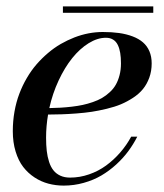

<svg xmlns="http://www.w3.org/2000/svg" viewBox="-20 -570 514 600"><path d="M176.6 -550H459V-530H176.6ZM124 -140Q124 -116.8 126.1 -98.4Q128.2 -80.1 133.4 -64.1Q138.6 -48.1 147.1 -37.6Q155.5 -27 168.6 -21Q181.6 -15 199 -15Q229.2 -15 258.3 -25.1Q287.4 -35.1 311.6 -52.8Q335.8 -70.5 355.6 -93.4Q375.5 -116.2 390 -143H409Q396.9 -119.1 380.8 -97.4Q364.8 -75.8 343.1 -55.9Q321.4 -36.1 296.8 -21.6Q272.1 -7.1 241.7 1.4Q211.2 10 179 10Q154.1 10 131.3 3.9Q108.5 -2.1 88.1 -15.4Q67.6 -28.8 52.6 -48.2Q37.6 -67.6 28.8 -96.4Q20 -125.1 20 -160Q20 -191.5 25.3 -221.4Q30.6 -251.2 40.4 -277Q50.1 -302.8 63.8 -326.1Q77.4 -349.5 94.1 -368.8Q110.8 -388 129.9 -404.2Q149 -420.5 169.9 -432.6Q190.9 -444.6 212.7 -453.1Q234.5 -461.5 256.9 -465.8Q279.2 -470 301 -470Q329.2 -470 352.3 -466.8Q375.4 -463.5 394.6 -456.2Q413.8 -448.9 426.8 -437.6Q439.8 -426.4 446.9 -409.8Q454 -393.2 454 -372Q454 -347.9 446.6 -327.4Q439.1 -306.9 426.9 -291.9Q414.8 -276.9 396.1 -264.6Q377.5 -252.4 358.1 -244.2Q338.8 -236.1 313.7 -230.1Q288.6 -224 266.9 -220.7Q245.1 -217.4 218.5 -215.4Q191.9 -213.4 172.6 -212.8Q153.4 -212.1 130.2 -212Q124 -175.6 124 -140ZM311 -452Q284.5 -452 256.9 -434.9Q229.4 -417.8 205.8 -388.5Q182.2 -359.2 163.2 -318.5Q144.2 -277.8 134.1 -232.2Q153.1 -232.6 169.2 -233.5Q185.4 -234.4 204.2 -236.6Q223 -238.8 238.4 -242.1Q253.9 -245.4 270.1 -251Q286.4 -256.6 298.9 -263.9Q311.5 -271.2 322.9 -281.8Q334.4 -292.2 341.8 -305.2Q349.2 -318.1 353.6 -335.1Q358 -352 358 -372Q358 -390.5 355.7 -404.5Q353.4 -418.5 348.1 -429.5Q342.8 -440.5 333.4 -446.2Q324.1 -452 311 -452Z"/></svg>

Font: Bodoni* 11
Style: Italic
Weight: 400
Italic angle: -13°
Version: Version 1.002